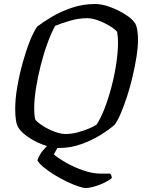

<svg xmlns="http://www.w3.org/2000/svg" viewBox="-20 -740 718 960"><path d="M273 0Q270 0 267 0L249 32Q271 51 310.5 73.5Q350 96 396 112Q442 128 483 128H530Q534 130 536.5 137Q539 144 539 150Q526 162 502 173.5Q478 185 452.5 192.5Q427 200 409 200Q395 200 369 191Q343 182 312 167Q281 152 251 133.5Q221 115 198.5 96.5Q176 78 167 62Q170 50 181.5 31Q193 12 215 -10Q170 -23 129.5 -49Q89 -75 73 -100Q63 -116 59.5 -140Q56 -164 56 -195Q56 -246 66.5 -306.5Q77 -367 93.5 -426.5Q110 -486 129 -534Q148 -582 166 -607Q194 -629 238.5 -655.5Q283 -682 338.5 -701Q394 -720 456 -720Q490 -720 530.5 -705Q571 -690 606 -668Q641 -646 656 -623Q664 -607 667 -586Q670 -565 670 -541Q670 -504 662.5 -456.5Q655 -409 643 -357.5Q631 -306 615.5 -258.5Q600 -211 584 -173.5Q568 -136 553 -116Q527 -93 484 -66Q441 -39 387 -19.5Q333 0 273 0ZM308 -70Q338 -70 369.5 -78.5Q401 -87 426.5 -98Q452 -109 463 -117Q484 -149 503.5 -199.5Q523 -250 538 -308Q553 -366 561.5 -423Q570 -480 570 -525Q570 -539 569 -553.5Q568 -568 566 -579Q564 -585 549 -596.5Q534 -608 511.5 -620Q489 -632 463.5 -640.5Q438 -649 416 -649Q374 -649 330.5 -636.5Q287 -624 256 -611Q237 -577 218 -525.5Q199 -474 184 -415Q169 -356 160 -299.5Q151 -243 151 -198Q151 -185 152 -170.5Q153 -156 156 -143Q166 -129 193 -111.5Q220 -94 251.5 -82Q283 -70 308 -70Z"/></svg>

Font: Texturina 72pt 72pt Medium
Style: Italic
Weight: 500
Italic angle: -11°
Designer: Guillermo Torres Carreño
Foundry: Omnibus-Type
Version: Version 1.002; ttfautohint (v1.8.3)